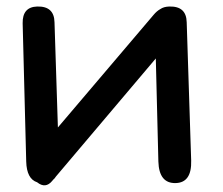

<svg xmlns="http://www.w3.org/2000/svg" viewBox="-20 -531 677 583"><path d="M92.8 -511.2Q144.5 -512.7 145.5 -463.4L155.8 -144L446.3 -485.8Q456.1 -497.6 466.8 -503.4Q477.1 -510.7 494.1 -511.2Q545.9 -512.7 546.9 -463.4L560.5 -43.5Q562.5 23.4 513.7 24.9Q462.9 26.4 460.9 -40.5L453.1 -353.5L149.9 4.9Q146 11.2 141.1 15.1Q139.6 16.6 138.7 18.1Q118.2 43 92.8 22.5Q61 12.2 59.6 -40.5L48.8 -460.4Q47.9 -509.8 92.8 -511.2Z"/></svg>

Font: Comic Relief
Style: Regular
Weight: 400
Designer: Jeff Davis
Foundry: Loudifier
Version: Version 1.0